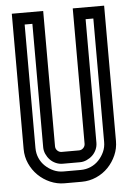

<svg xmlns="http://www.w3.org/2000/svg" viewBox="-54 -801 574 841"><g transform="rotate(-5 233.0 -380.0)"><path d="M168 -165Q168 -154 176 -146Q184 -138 195 -138H271Q282 -138 290 -146Q298 -154 298 -165V-760H436V-165Q436 -132 423 -102.5Q410 -73 388 -50Q366 -27 335.5 -13.5Q305 0 271 0H195Q163 0 133 -13Q103 -26 80 -48.5Q57 -71 43.5 -101Q30 -131 30 -165V-760H168ZM350 -708V-165Q350 -149 343.5 -134.5Q337 -120 326 -109.5Q315 -99 300.5 -92.5Q286 -86 271 -86H195Q179 -86 164.5 -92.5Q150 -99 139.5 -110Q129 -121 122.5 -135.5Q116 -150 116 -165V-708H82V-165Q82 -141 91 -120.5Q100 -100 116 -85Q132 -70 152 -61Q172 -52 195 -52H271Q295 -52 315.5 -61Q336 -70 351 -86Q366 -102 375 -122Q384 -142 384 -165V-708Z"/></g></svg>

Font: Aurach Bi
Style: Regular
Weight: 400
Designer: Peter Wiegel
Foundry: Peter Wiegel
Version: Version 1.002